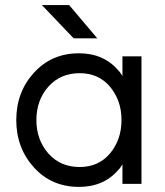

<svg xmlns="http://www.w3.org/2000/svg" viewBox="-20 -721 647 753"><path d="M268.8 -570.7H361.5L251.3 -701H144.5ZM460.2 -500V-422.8Q456.5 -428.2 453.2 -433.6Q449.8 -439 445.2 -443.5Q387.5 -512 289.7 -512Q182.7 -512 113.3 -436Q43.8 -360 43.8 -250Q43.8 -140.8 113.3 -64Q182.7 12 289.7 12Q387.7 12 445 -55.7Q449.7 -60.2 453 -65.6Q456.3 -71 460.2 -76.3V0H534.8V-500ZM292.5 -434Q366.5 -434 411.2 -381.2Q433.3 -354.7 444.9 -322.3Q456.5 -290 456.5 -250Q456.5 -211 444.9 -178.2Q433.3 -145.3 411.2 -119Q366.5 -66 292.5 -66Q216.8 -66 169.8 -119Q122.7 -172.7 122.7 -250Q122.7 -328.2 169.8 -381.2Q216.8 -434 292.5 -434Z"/></svg>

Font: Unageo Variable
Style: Regular
Weight: 300
Designer: Richard Sepsi
Foundry: Richard Sepsi
Version: Version 2.200